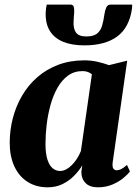

<svg xmlns="http://www.w3.org/2000/svg" viewBox="-20 -809 606 840"><path d="M473 -99Q470.5 -79.5 475.8 -71.8Q481 -64 491 -64Q499.5 -64 510.2 -69.2Q521 -74.5 535.5 -87.5L548.5 -59Q539.5 -46.5 520 -30.2Q500.5 -14 472 -1.8Q443.5 10.5 408 10.5Q372 10.5 353.8 -8.8Q335.5 -28 336 -58L340 -85.5Q326.5 -63 305 -40.8Q283.5 -18.5 254.2 -4Q225 10.5 188.5 10.5Q137.5 10.5 100 -13.8Q62.5 -38 42.5 -81.8Q22.5 -125.5 22.5 -184Q22.5 -239.5 36.2 -292.2Q50 -345 76.8 -390.8Q103.5 -436.5 143.2 -471.2Q183 -506 234.8 -525.5Q286.5 -545 349.5 -545Q379 -545 407.2 -538.5Q435.5 -532 457 -524L536.5 -543.5ZM382 -484Q375.5 -489.5 365.2 -493.8Q355 -498 341.5 -498Q304.5 -498 277.5 -478.2Q250.5 -458.5 231.5 -425Q212.5 -391.5 201 -349.8Q189.5 -308 184.2 -264Q179 -220 179 -179.5Q179 -138 187.2 -111.8Q195.5 -85.5 210 -73.2Q224.5 -61 243 -61Q256.5 -61 269.5 -68Q282.5 -75 294.5 -87Q306.5 -99 316.8 -115Q327 -131 334 -148.5ZM287.5 -789Q300 -789 302.8 -779.2Q305.5 -769.5 304.5 -753.5Q304 -745 303 -734.5Q302 -724 302 -715.5Q300 -684.5 312.2 -667Q324.5 -649.5 357.5 -649.5Q389 -649.5 404.5 -662Q420 -674.5 426.5 -696.2Q433 -718 436.5 -744.5Q439 -763 444.8 -776Q450.5 -789 464.5 -789H558Q558.5 -784.5 558.2 -779.5Q558 -774.5 557 -768.5Q545 -688 492.5 -649.2Q440 -610.5 349 -610.5Q294 -610.5 255.5 -626.5Q217 -642.5 197.5 -674.8Q178 -707 180 -756Q180.5 -764.5 181.5 -772.8Q182.5 -781 184.5 -789Z"/></svg>

Font: Merriweather 72pt ExtraBold
Style: Italic
Weight: 800
Italic angle: -7.8°
Version: Version 2.101